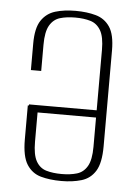

<svg xmlns="http://www.w3.org/2000/svg" viewBox="-48 -637 495 687"><g transform="rotate(5 200.0 -293.5)"><path d="M198 12Q156 12 124 3Q92 -6 73.5 -35Q55 -64 55 -125V-247H92V-120Q92 -73 105 -50Q118 -27 141.5 -20Q165 -13 197 -13Q228 -13 251.5 -20Q275 -27 288.5 -50Q302 -73 302 -120V-468Q302 -515 288.5 -538Q275 -561 251.5 -568Q228 -575 197 -575Q166 -575 142.5 -568Q119 -561 105.5 -538Q92 -515 92 -468V-374H55V-469Q55 -525 73.5 -552.5Q92 -580 123.5 -589.5Q155 -599 196 -599Q237 -599 269 -590Q301 -581 319.5 -553.5Q338 -526 338 -469V-125Q338 -65 320 -36Q302 -7 270 2.5Q238 12 198 12ZM59 -225V-251H313V-225Z"/></g></svg>

Font: Alumni Sans ExtraLight
Style: Regular
Weight: 250
Version: Version 1.018